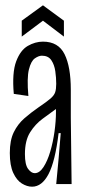

<svg xmlns="http://www.w3.org/2000/svg" viewBox="-20 -694 320 724"><path d="M101 10Q82 10 62.5 -2Q43 -14 30 -42Q17 -70 17 -117Q17 -165 32 -195.5Q47 -226 71.5 -247.5Q96 -269 125 -289Q156 -310 170 -322Q184 -334 188 -346Q192 -358 192 -378Q192 -401 188.5 -425.5Q185 -450 173.5 -467Q162 -484 138 -484Q126 -484 111.5 -474Q97 -464 89 -432Q81 -400 87 -332L32 -340Q25 -420 41 -462.5Q57 -505 85 -521Q113 -537 142 -537Q200 -537 223.5 -489.5Q247 -442 247 -356V-251Q248 -189 248.5 -125.5Q249 -62 250 0H192Q197 -48 201 -96Q205 -144 209 -192H201Q188 -85 163 -37.5Q138 10 101 10ZM111 -41Q129 -41 144 -64Q159 -87 169.5 -122.5Q180 -158 185.5 -197.5Q191 -237 191 -271V-283Q168 -266 140.5 -246Q113 -226 93.5 -195Q74 -164 74 -113Q74 -73 86 -57Q98 -41 111 -41ZM62 -556V-616L142 -674L221 -616V-556L142 -616Z"/></svg>

Font: Bricolage Grotesque 48pt Condensed ExtraLight
Style: Regular
Weight: 200
Width: 3
Designer: Mathieu Triay
Foundry: Atelier Triay
Version: Version 1.000; ttfautohint (v1.8.4.7-5d5b);gftools[0.9.32]